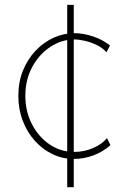

<svg xmlns="http://www.w3.org/2000/svg" viewBox="-20 -658 525 802"><path d="M287.1 5.9Q241.2 5.9 199.7 -13.9Q158.2 -33.7 126 -69.3Q93.8 -105 75.2 -153.1Q56.6 -201.2 56.6 -257.8Q56.6 -315.9 76.2 -363.8Q95.7 -411.6 128.9 -446.5Q162.1 -481.4 204.1 -500.5Q246.1 -519.5 291 -519.5Q327.1 -519.5 368.4 -505.9Q409.7 -492.2 439.5 -467.8L424.8 -439.5Q409.2 -457.5 385 -469.5Q360.8 -481.4 335.4 -487.3Q310.1 -493.2 291 -493.2Q237.8 -493.2 190.9 -462.6Q144 -432.1 115 -378.9Q85.9 -325.7 85.9 -257.8Q85.9 -191.9 113.8 -138.7Q141.6 -85.4 187.7 -54.4Q233.9 -23.4 289.1 -23.4Q333 -23.4 370.4 -40.3Q407.7 -57.1 426.8 -81.1L441.4 -51.8Q410.2 -23.9 370.4 -9Q330.6 5.9 287.1 5.9ZM260.7 124V-15.6V-25.4V-490.2V-502V-637.7H288.1V-503.9V-490.2V-25.4V-15.6V124Z"/></svg>

Font: Reddit Sans ExtraLight
Style: Regular
Weight: 250
Designer: Stephen Hutchings
Foundry: Reddit
Version: Version 1.014